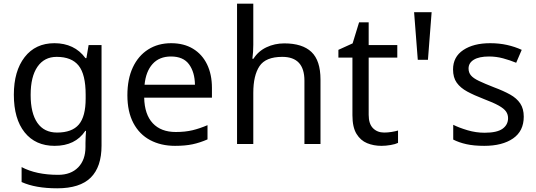

<svg xmlns="http://www.w3.org/2000/svg" viewBox="-20 -780 2902 1040"><path d="M275 -546Q328 -546 370.5 -526Q413 -506 443 -465H448L460 -536H530V9Q530 124 471.5 182Q413 240 290 240Q172 240 97 206V125Q176 167 295 167Q364 167 403.5 126.5Q443 86 443 16V-5Q443 -17 444 -39.5Q445 -62 446 -71H442Q388 10 276 10Q172 10 113.5 -63Q55 -136 55 -267Q55 -395 113.5 -470.5Q172 -546 275 -546ZM287 -472Q220 -472 183 -418.5Q146 -365 146 -266Q146 -167 182.5 -114.5Q219 -62 289 -62Q370 -62 407 -105.5Q444 -149 444 -246V-267Q444 -377 406 -424.5Q368 -472 287 -472Z M907 -546Q976 -546 1025.5 -516Q1075 -486 1101.5 -431.5Q1128 -377 1128 -304V-251H761Q763 -160 807.5 -112.5Q852 -65 932 -65Q983 -65 1022.5 -74.5Q1062 -84 1104 -102V-25Q1063 -7 1023 1.5Q983 10 928 10Q852 10 793.5 -21Q735 -52 702.5 -113.5Q670 -175 670 -264Q670 -352 699.5 -415Q729 -478 782.5 -512Q836 -546 907 -546ZM906 -474Q843 -474 806.5 -433.5Q770 -393 763 -321H1036Q1035 -389 1004 -431.5Q973 -474 906 -474Z M1352 -537Q1352 -497 1347 -462H1353Q1379 -503 1423.5 -524Q1468 -545 1520 -545Q1618 -545 1667 -498.5Q1716 -452 1716 -349V0H1629V-343Q1629 -472 1509 -472Q1419 -472 1385.5 -421.5Q1352 -371 1352 -277V0H1264V-760H1352Z M2061 -62Q2081 -62 2102 -65.5Q2123 -69 2136 -73V-6Q2122 1 2096 5.5Q2070 10 2046 10Q2004 10 1968.5 -4.5Q1933 -19 1911 -55Q1889 -91 1889 -156V-468H1813V-510L1890 -545L1925 -659H1977V-536H2132V-468H1977V-158Q1977 -109 2000.5 -85.5Q2024 -62 2061 -62Z M2318 -714 2298 -456H2243L2223 -714Z M2817 -148Q2817 -70 2759 -30Q2701 10 2603 10Q2547 10 2506.5 1Q2466 -8 2435 -24V-104Q2467 -88 2512.5 -74.5Q2558 -61 2605 -61Q2672 -61 2702 -82.5Q2732 -104 2732 -140Q2732 -160 2721 -176Q2710 -192 2681.5 -208Q2653 -224 2600 -244Q2548 -264 2511 -284Q2474 -304 2454 -332Q2434 -360 2434 -404Q2434 -472 2489.5 -509Q2545 -546 2635 -546Q2684 -546 2726.5 -536.5Q2769 -527 2806 -510L2776 -440Q2742 -454 2705 -464Q2668 -474 2629 -474Q2575 -474 2546.5 -456.5Q2518 -439 2518 -409Q2518 -387 2531 -371.5Q2544 -356 2574.5 -341.5Q2605 -327 2656 -307Q2707 -288 2743 -268Q2779 -248 2798 -219.5Q2817 -191 2817 -148Z"/></svg>

Font: Noto Sans Old South Arabian
Style: Regular
Weight: 400
Designer: Monotype Design Team
Foundry: Monotype Imaging Inc.
Version: Version 2.001; ttfautohint (v1.8.4.7-5d5b)